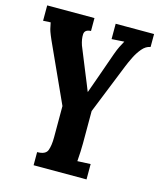

<svg xmlns="http://www.w3.org/2000/svg" viewBox="-113 -581 764 918"><g transform="rotate(15 269.0 -122.5)"><path d="M141 255V190Q183 190 192 165.5Q201 141 201 101V-54L69 -344Q58 -369 53.5 -382Q49 -395 47.5 -404.5Q46 -414 43 -426L6 -424V-500H240V-436Q209 -435 207.5 -411.5Q206 -388 216 -358L268 -230Q276 -211 284 -191Q292 -171 300 -151H301L331 -235L374 -357Q383 -382 390.5 -397Q398 -412 407 -428L345 -424V-500H535V-436Q512 -432 494 -410.5Q476 -389 463 -362.5Q450 -336 442 -316L342 -67V94Q342 108 341 133.5Q340 159 338 182L403 179V255Z"/></g></svg>

Font: Lora
Style: Bold
Weight: 700
Designer: Olga Karpushina, Alexei Vanyashin (Cyrillic)
Foundry: Cyreal
Version: Version 3.006; ttfautohint (v1.8.4.7-5d5b);gftools[0.9.30]